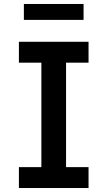

<svg xmlns="http://www.w3.org/2000/svg" viewBox="-20 -945 540 965"><path d="M75 0V-105H188V-630H75V-735H425V-630H312V-105H425V0ZM100 -845V-925H400V-845Z"/></svg>

Font: Iosevka Slab Extrabold
Style: Regular
Weight: 800
Monospace: yes
Designer: Belleve Invis
Foundry: Belleve Invis
Version: Version 11.1.1; ttfautohint (v1.8.3)